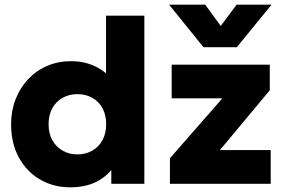

<svg xmlns="http://www.w3.org/2000/svg" viewBox="-20 -787 1220 822"><path d="M281 15Q208.5 15 151 -18.8Q93.5 -52.5 60.5 -113.2Q27.5 -174 27.5 -255Q27.5 -312.5 46.5 -361.5Q65.5 -410.5 99.8 -447.2Q134 -484 181 -504.5Q228 -525 284 -525Q342.5 -525 389.5 -502Q436.5 -479 471.5 -433.5L434 -396V-720H598V0H456.5V-132.5L479 -95.5Q457 -46.5 405.5 -15.8Q354 15 281 15ZM311.5 -126Q346.5 -126 374.5 -141.8Q402.5 -157.5 418.5 -186.5Q434.5 -215.5 434.5 -255Q434.5 -295 418.8 -323.8Q403 -352.5 375 -368.2Q347 -384 311.5 -384Q276 -384 248 -368.2Q220 -352.5 204 -323.8Q188 -295 188 -255Q188 -215.5 204.2 -186.5Q220.5 -157.5 248.5 -141.8Q276.5 -126 311.5 -126ZM707.5 0V-109.5L932 -366H715V-510H1135V-400.5L921.5 -144.5H1139V0ZM851 -585 704 -767H858.5L925 -676L993 -767H1142.5L994 -585Z"/></svg>

Font: Geologica Cursive
Style: Bold
Weight: 700
Designer: Sindre Bremnes, Frode Helland
Foundry: Monokrom Skriftforlag AS
Version: Version 1.010;gftools[0.9.28]